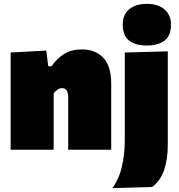

<svg xmlns="http://www.w3.org/2000/svg" viewBox="-20 -773 926 991"><path d="M35 0V-502L219 -512L229 -431H246Q273 -471 311 -494.5Q349 -518 402 -518Q472.5 -518 513.2 -474.8Q554 -431.5 554 -342V0H332V-265Q332 -291.5 325 -304.8Q318 -318 300 -318Q287.5 -318 276.5 -310.2Q265.5 -302.5 257 -291V0ZM560 198Q595.5 149 609.8 84.2Q624 19.5 624 -45V-502L846 -508V-24Q846 48 827.5 103.5Q809 159 766 192ZM737.5 -538Q680 -538 646.8 -563.2Q613.5 -588.5 613.5 -647Q613.5 -697.5 646.8 -725.2Q680 -753 738.5 -753Q796.5 -753 829.5 -724Q862.5 -695 862.5 -647Q862.5 -588.5 829.2 -563.2Q796 -538 737.5 -538Z"/></svg>

Font: Commissioner Black
Style: Regular
Weight: 900
Designer: Kostas Bartsokas
Foundry: Kostas Bartsokas
Version: Version 1.000; ttfautohint (v1.8.3)